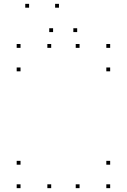

<svg xmlns="http://www.w3.org/2000/svg" viewBox="-20 -969 660 999"><path d="M394 -720V-740H374V-720ZM246.4 -720V-740H226.4V-720ZM246.4 10V-10H226.4V10ZM394 10V-10H374V10ZM86.8 -597.9V-617.9H66.8V-597.9ZM553.2 -597.9V-617.9H533.2V-597.9ZM553.2 -720V-740H533.2V-720ZM86.8 -720V-740H66.8V-720ZM553.2 10V-10H533.2V10ZM553.2 -112.1V-132.1H533.2V-112.1ZM86.8 -112.1V-132.1H66.8V-112.1ZM86.8 10V-10H66.8V10ZM286.8 -929V-949H266.8V-929ZM131.4 -929V-949H111.4V-929ZM256.2 -802.1V-822.1H236.2V-802.1ZM381.6 -802.1V-822.1H361.6V-802.1Z"/></svg>

Font: Monaspace Neon Dots Var
Style: Regular
Weight: 400
Designer: Riley Cran and the Lettermatic Team
Version: Version 1.100 (Monaspace Neon Dots)